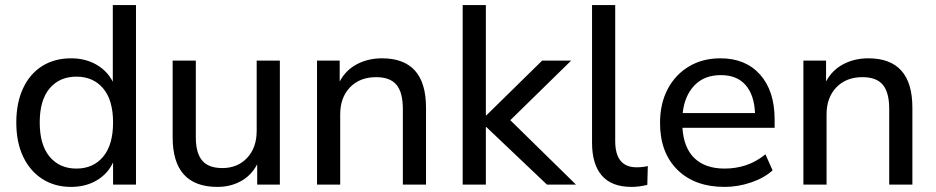

<svg xmlns="http://www.w3.org/2000/svg" viewBox="-20 -725 3674 754"><path d="M259 9Q195 9 146.5 -22Q98 -53 71 -109.5Q44 -166 44 -244Q44 -321 70.5 -378Q97 -435 145.5 -465.5Q194 -496 259 -496Q315 -496 358 -471.5Q401 -447 423 -404V-705H514V0H424V-87Q403 -42 359.5 -16.5Q316 9 259 9ZM280 -63Q346 -63 385 -109.5Q424 -156 424 -244Q424 -332 385 -378Q346 -424 280 -424Q214 -424 175 -378Q136 -332 136 -244Q136 -156 175 -109.5Q214 -63 280 -63Z M834 9Q658 9 658 -186V-487H749V-186Q749 -124 774 -94.5Q799 -65 853 -65Q913 -65 950.5 -105Q988 -145 988 -211V-487H1079V0H990V-80Q967 -36 926 -13.5Q885 9 834 9Z M1225 0V-487H1314V-405Q1338 -450 1382 -473Q1426 -496 1480 -496Q1653 -496 1653 -302V0H1562V-297Q1562 -362 1537 -392Q1512 -422 1457 -422Q1393 -422 1354.5 -382Q1316 -342 1316 -276V0Z M1797 0V-705H1888V-272H1890L2109 -487H2223L1984 -253L2242 0H2128L1890 -226H1888V0Z M2460 9Q2382 9 2343.5 -35.5Q2305 -80 2305 -164V-705H2396V-171Q2396 -68 2480 -68Q2505 -68 2524 -73L2522 1Q2489 9 2460 9Z M2826 9Q2708 9 2640 -58.5Q2572 -126 2572 -242Q2572 -318 2602 -375Q2632 -432 2685.5 -464Q2739 -496 2809 -496Q2908 -496 2965 -432Q3022 -368 3022 -256V-223H2660Q2665 -144 2707.5 -103.5Q2750 -63 2826 -63Q2869 -63 2909 -76Q2949 -89 2986 -119L3014 -56Q2981 -26 2929.5 -8.5Q2878 9 2826 9ZM2811 -430Q2745 -430 2706.5 -389Q2668 -348 2661 -281H2945Q2942 -352 2908 -391Q2874 -430 2811 -430Z M3135 0V-487H3224V-405Q3248 -450 3292 -473Q3336 -496 3390 -496Q3563 -496 3563 -302V0H3472V-297Q3472 -362 3447 -392Q3422 -422 3367 -422Q3303 -422 3264.5 -382Q3226 -342 3226 -276V0Z"/></svg>

Font: Nunito Sans Medium
Style: Regular
Weight: 500
Designer: Vernon Adams
Foundry: Vernon Adams
Version: Version 3.101; ttfautohint (v1.8.4.7-5d5b);gftools[0.9.27]